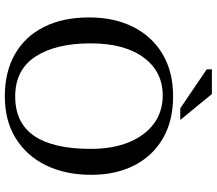

<svg xmlns="http://www.w3.org/2000/svg" viewBox="-70 -796 878 777"><g transform="rotate(90 368.5 -407.0)"><path d="M369 12Q270 12 198.5 -29Q127 -70 88.5 -146.5Q50 -223 50 -329Q50 -431 88.5 -507.5Q127 -584 198.5 -626.5Q270 -669 369 -669Q469 -669 540 -627.5Q611 -586 649 -511.5Q687 -437 687 -338Q687 -233 648.5 -154.5Q610 -76 539 -32Q468 12 369 12ZM370 -30Q477 -30 529.5 -107Q582 -184 582 -335Q582 -425 555 -490.5Q528 -556 479.5 -591.5Q431 -627 366 -627Q269 -627 212 -549.5Q155 -472 155 -335Q155 -194 208.5 -112Q262 -30 370 -30ZM465 -698H418L260 -805V-826H360Z"/></g></svg>

Font: STIX Two Text
Style: Regular
Weight: 400
Designer: Ross Mills, John Hudson & Paul Hanslow, Tiro Typeworks Ltd; with prior portions MicroPress Inc., and Coen Hoffman.
Foundry: Tiro Typeworks Ltd
Version: Version 2.13 b171